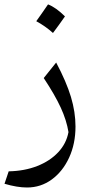

<svg xmlns="http://www.w3.org/2000/svg" viewBox="-20 -563 422 853"><path d="M315.4 -1Q315.4 75.7 287.1 137.2Q258.8 198.7 210 234.4Q161.1 270 100.1 270Q56.2 270 0 253.4L18.6 198.2Q88.9 196.8 145.5 174.6Q202.1 152.3 238.5 113.5Q274.9 74.7 284.2 23.9Q275.9 -28.3 250 -84.7Q224.1 -141.1 174.3 -216.3L229.5 -285.2Q274.9 -199.7 295.2 -132.3Q315.4 -64.9 315.4 -1ZM193.4 -543.5Q228 -530.3 268.6 -490.2Q242.2 -452.1 215.3 -416.5Q198.7 -431.6 179.9 -444.8Q161.1 -458 141.1 -468.8Q154.8 -487.3 167.2 -505.6Q179.7 -523.9 193.4 -543.5Z"/></svg>

Font: Pinar-FD Regular
Style: FD-Regular
Weight: 400
Designer: Amin Abedi
Version: Version 3.000